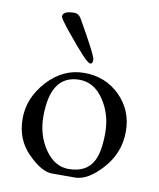

<svg xmlns="http://www.w3.org/2000/svg" viewBox="-77 -710 649 785"><g transform="rotate(10 247.5 -317.5)"><path d="M197 -631Q278 -490 278 -473Q278 -456 268.5 -456Q259 -456 233.5 -483.5Q208 -511 164.5 -564Q121 -617 121 -626Q121 -649 170 -649Q186 -649 197 -631ZM237 -383Q117 -383 117 -210Q117 -133 157 -74.5Q197 -16 255 -16Q330 -16 358 -71Q378 -110 378 -187Q378 -264 338 -323.5Q298 -383 237 -383ZM92 -43Q35 -100 35 -186.5Q35 -273 99.5 -343.5Q164 -414 252 -414Q340 -414 400 -354.5Q460 -295 460 -207Q460 -119 400.5 -52.5Q341 14 287.5 14Q234 14 191.5 14Q149 14 92 -43Z"/></g></svg>

Font: EB Garamond
Style: Regular
Weight: 400
Version: Version 0.012